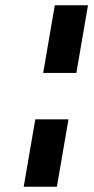

<svg xmlns="http://www.w3.org/2000/svg" viewBox="-20 -715 358 729"><path d="M188 -695 144 -438H270L314 -695ZM240 -262H114L70 -6H196Z"/></svg>

Font: Jost SemiBold
Style: Italic
Weight: 600
Italic angle: -5°
Version: Version 3.710